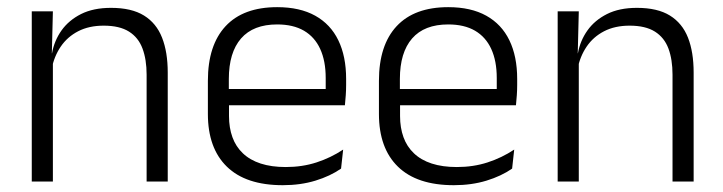

<svg xmlns="http://www.w3.org/2000/svg" viewBox="-20 -520 2072 550"><path d="M400 0V-306Q400 -349.5 388.2 -381Q376.5 -412.5 349.5 -429.5Q322.5 -446.5 277 -446.5Q235 -446.5 204 -430.5Q173 -414.5 154 -386.5Q135 -358.5 128 -322.5L115.5 -367.5H129Q135.5 -403.5 156.2 -432.8Q177 -462 212.2 -479.8Q247.5 -497.5 298 -497.5Q357 -497.5 392.5 -475.5Q428 -453.5 444.2 -412.2Q460.5 -371 460.5 -312V0ZM71 0V-487.5H131.5L128.5 -367L131.5 -364V0Z M790 10.5Q684.5 10.5 630 -42.5Q575.5 -95.5 575.5 -193.5V-288.5Q575.5 -390.5 626.2 -445Q677 -499.5 774 -499.5Q839 -499.5 883 -475Q927 -450.5 949.2 -404.5Q971.5 -358.5 971.5 -294V-276.5Q971.5 -262 970.5 -247.5Q969.5 -233 968 -218.5H912Q913 -240.5 913 -260.2Q913 -280 913 -296.5Q913 -345.5 897.2 -379.8Q881.5 -414 850.8 -432Q820 -450 774 -450Q705.5 -450 670.5 -409.8Q635.5 -369.5 635.5 -293.5V-246L636 -238V-187.5Q636 -154 645.8 -127Q655.5 -100 675.8 -80.8Q696 -61.5 726.8 -51.5Q757.5 -41.5 798.5 -41.5Q846 -41.5 886.8 -54.8Q927.5 -68 963 -91.5L957 -37Q926 -15.5 883.5 -2.5Q841 10.5 790 10.5ZM607 -218.5V-265H954.5V-218.5Z M1280 10.5Q1174.5 10.5 1120 -42.5Q1065.5 -95.5 1065.5 -193.5V-288.5Q1065.5 -390.5 1116.2 -445Q1167 -499.5 1264 -499.5Q1329 -499.5 1373 -475Q1417 -450.5 1439.2 -404.5Q1461.5 -358.5 1461.5 -294V-276.5Q1461.5 -262 1460.5 -247.5Q1459.5 -233 1458 -218.5H1402Q1403 -240.5 1403 -260.2Q1403 -280 1403 -296.5Q1403 -345.5 1387.2 -379.8Q1371.5 -414 1340.8 -432Q1310 -450 1264 -450Q1195.5 -450 1160.5 -409.8Q1125.5 -369.5 1125.5 -293.5V-246L1126 -238V-187.5Q1126 -154 1135.8 -127Q1145.5 -100 1165.8 -80.8Q1186 -61.5 1216.8 -51.5Q1247.5 -41.5 1288.5 -41.5Q1336 -41.5 1376.8 -54.8Q1417.5 -68 1453 -91.5L1447 -37Q1416 -15.5 1373.5 -2.5Q1331 10.5 1280 10.5ZM1097 -218.5V-265H1444.5V-218.5Z M1906.5 0V-306Q1906.5 -349.5 1894.8 -381Q1883 -412.5 1856 -429.5Q1829 -446.5 1783.5 -446.5Q1741.5 -446.5 1710.5 -430.5Q1679.5 -414.5 1660.5 -386.5Q1641.5 -358.5 1634.5 -322.5L1622 -367.5H1635.5Q1642 -403.5 1662.8 -432.8Q1683.5 -462 1718.8 -479.8Q1754 -497.5 1804.5 -497.5Q1863.5 -497.5 1899 -475.5Q1934.5 -453.5 1950.8 -412.2Q1967 -371 1967 -312V0ZM1577.5 0V-487.5H1638L1635 -367L1638 -364V0Z"/></svg>

Font: Anek Gujarati Light
Style: Regular
Weight: 300
Designer: Mrunmayee Ghaisas (Gujarati), Yesha Goshar (Latin)
Foundry: Ek Type
Version: Version 1.003